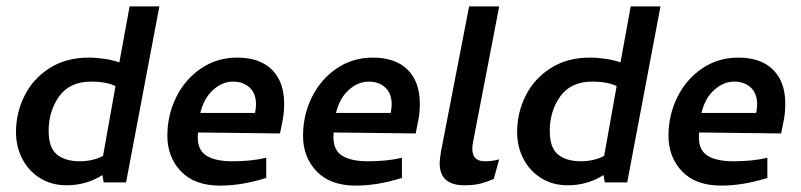

<svg xmlns="http://www.w3.org/2000/svg" viewBox="-20 -570 2503 600"><path d="M353 -375Q334 -382 307.5 -386Q281 -390 258 -390Q187 -390 135.5 -357.5Q84 -325 57 -271.5Q30 -218 30 -157Q30 -112 49.5 -74Q69 -36 105 -13.5Q141 9 188 9Q250 9 300 -23L304 0H374L478 -550H385ZM341 -301 302 -83Q288 -75 268.5 -70.5Q249 -66 230 -66Q184 -66 158 -87Q132 -108 132 -161Q132 -223 165 -269Q198 -315 265 -315Q312 -315 341 -301Z M503 -146Q503 -79 545.5 -34.5Q588 10 668 10Q736 10 812 -14V-77Q766 -66 706 -66Q654 -66 626 -83Q598 -100 598 -141Q598 -151 599 -156L855 -153L863 -193Q868 -217 868 -246Q868 -314 830 -352Q792 -390 721 -390Q658 -390 608 -356Q558 -322 530.5 -266Q503 -210 503 -146ZM780 -244Q780 -232 777 -217H606Q617 -263 646 -289Q675 -315 708 -315Q740 -315 760 -296.5Q780 -278 780 -244Z M927 -146Q927 -79 969.5 -34.5Q1012 10 1092 10Q1160 10 1236 -14V-77Q1190 -66 1130 -66Q1078 -66 1050 -83Q1022 -100 1022 -141Q1022 -151 1023 -156L1279 -153L1287 -193Q1292 -217 1292 -246Q1292 -314 1254 -352Q1216 -390 1145 -390Q1082 -390 1032 -356Q982 -322 954.5 -266Q927 -210 927 -146ZM1204 -244Q1204 -232 1201 -217H1030Q1041 -263 1070 -289Q1099 -315 1132 -315Q1164 -315 1184 -296.5Q1204 -278 1204 -244Z M1456 -105Q1456 -117 1459 -130L1540 -550H1446L1358 -96Q1354 -72 1354 -60Q1354 9 1431 9Q1462 9 1482.5 3.5Q1503 -2 1523 -11L1540 -72Q1518 -66 1495 -66Q1456 -66 1456 -105Z M1919 -375Q1900 -382 1873.5 -386Q1847 -390 1824 -390Q1753 -390 1701.5 -357.5Q1650 -325 1623 -271.5Q1596 -218 1596 -157Q1596 -112 1615.5 -74Q1635 -36 1671 -13.5Q1707 9 1754 9Q1816 9 1866 -23L1870 0H1940L2044 -550H1951ZM1907 -301 1868 -83Q1854 -75 1834.5 -70.5Q1815 -66 1796 -66Q1750 -66 1724 -87Q1698 -108 1698 -161Q1698 -223 1731 -269Q1764 -315 1831 -315Q1878 -315 1907 -301Z M2069 -146Q2069 -79 2111.5 -34.5Q2154 10 2234 10Q2302 10 2378 -14V-77Q2332 -66 2272 -66Q2220 -66 2192 -83Q2164 -100 2164 -141Q2164 -151 2165 -156L2421 -153L2429 -193Q2434 -217 2434 -246Q2434 -314 2396 -352Q2358 -390 2287 -390Q2224 -390 2174 -356Q2124 -322 2096.5 -266Q2069 -210 2069 -146ZM2346 -244Q2346 -232 2343 -217H2172Q2183 -263 2212 -289Q2241 -315 2274 -315Q2306 -315 2326 -296.5Q2346 -278 2346 -244Z"/></svg>

Font: Cambay Devanagari
Style: Bold Italic
Weight: 700
Designer: Pooja Saxena
Foundry: Pooja Saxena
Version: Version 1.005;PS 001.005;hotconv 1.0.70;makeotf.lib2.5.58329